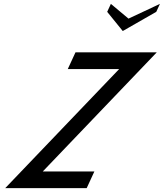

<svg xmlns="http://www.w3.org/2000/svg" viewBox="-20 -970 845 990"><path d="M200.7 -86 788.2 -700H369.2L329.5 -614H594.5L7 0H427L466.7 -86ZM613 -810 785.7 -909 804.7 -950 642.6 -874 551.7 -950 532.7 -909Z"/></svg>

Font: Cabin Condensed
Style: Regular
Weight: 400
Italic angle: -13°
Designer: Pablo Impallari
Foundry: Pablo Impallari. www.impallari.com Igino Marini. www.ikern.com
Version: Version 1.006